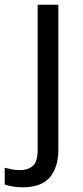

<svg xmlns="http://www.w3.org/2000/svg" viewBox="-75 -556 353 816"><path d="M22 240Q-3 240 -22 236.5Q-41 233 -55 228V157Q-40 161 -24 164Q-8 167 11 167Q43 167 64 149.5Q85 132 85 83V-536H173V80Q173 155 137 197.5Q101 240 22 240Z"/></svg>

Font: Noto Sans Tifinagh Hawad
Style: Regular
Weight: 400
Designer: JamraPatel
Foundry: JamraPatel LLC
Version: Version 2.006; ttfautohint (v1.8.4.7-5d5b)